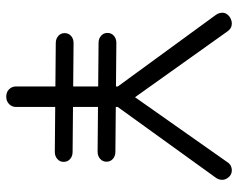

<svg xmlns="http://www.w3.org/2000/svg" viewBox="-92 -652 744 599"><g transform="rotate(90 279.5 -352.0)"><path d="M453.5 -151.5 113.8 -154.5Q100.5 -154.5 91.6 -162.4Q82.8 -170.2 82.8 -182Q82.8 -194.5 91.6 -202.2Q100.5 -210 113.8 -210L453.5 -207Q466.8 -207 475.6 -199.2Q484.5 -191.5 484.5 -179Q484.5 -167.2 475.6 -159.4Q466.8 -151.5 453.5 -151.5ZM453 -285 113.2 -288Q100 -288 91.1 -295.9Q82.2 -303.8 82.2 -315.5Q82.2 -328 91.1 -335.8Q100 -343.5 113.2 -343.5L453 -340.5Q466.2 -340.5 475.1 -332.8Q484 -325 484 -312.5Q484 -300.8 475.1 -292.9Q466.2 -285 453 -285ZM510.5 -703.8Q523.8 -703.8 532.1 -694.1Q540.5 -684.5 540.5 -674Q540.5 -668.8 539.1 -664.1Q537.8 -659.5 534.8 -655L302 -332.2L313.2 -371.2V-30.2Q313.2 -17.8 304.2 -8.9Q295.2 0 281.2 0Q266.8 0 258 -8.9Q249.2 -17.8 249.2 -30.2V-364L255 -340.2L26.8 -652.8Q22.8 -658.2 21 -663.5Q19.2 -668.8 19.2 -674.2Q19.2 -682.5 24.4 -689.4Q29.5 -696.2 37.4 -700Q45.2 -703.8 52.5 -703.8Q68.2 -703.8 77.5 -690L291 -390.2L276.5 -392.8L485.2 -689.5Q489.8 -697 496.6 -700.4Q503.5 -703.8 510.5 -703.8Z"/></g></svg>

Font: Quicksand Variable Light
Style: Regular
Weight: 300
Designer: Andrew Paglinawan
Foundry: Andrew Paglinawan
Version: Version 3.004